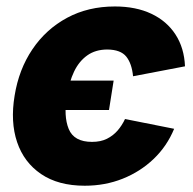

<svg xmlns="http://www.w3.org/2000/svg" viewBox="-20 -573 605 603"><path d="M336.9 -319.8 322.3 -227.5H147.5L162.1 -319.8ZM561 -364.7 397.9 -333.5Q394 -373.5 376.5 -395.3Q358.9 -417 317.4 -417.5Q279.8 -417.5 253.9 -398.9Q228 -380.4 212.6 -348.1Q197.3 -315.9 190.4 -272.5Q179.2 -208.5 195.8 -168Q212.4 -127.4 269 -127.4Q296.4 -127.4 315.9 -137.2Q335.4 -147 349.4 -163.1Q363.3 -179.2 372.6 -199.2L526.9 -168.5Q504.4 -113.8 462.4 -73.7Q420.4 -33.7 365.2 -11.7Q310.1 10.3 246.1 10.3Q163.1 10.3 109.1 -26.4Q55.2 -63 33.7 -126.7Q12.2 -190.4 25.9 -272.5Q39.1 -355 81.8 -418.2Q124.5 -481.4 190.7 -517.1Q256.8 -552.7 340.8 -552.7Q406.7 -552.7 455.3 -529.8Q503.9 -506.8 531.2 -464.6Q558.6 -422.4 561 -364.7Z"/></svg>

Font: Inter Tight ExtraBold
Style: Italic
Weight: 800
Italic angle: -9.39999°
Designer: Rasmus Andersson
Foundry: rsms
Version: Version 3.004